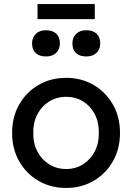

<svg xmlns="http://www.w3.org/2000/svg" viewBox="-20 -922 655 952"><path d="M308 10Q231 10 170.5 -25.5Q110 -61 75 -122.5Q40 -184 40 -263Q40 -342 75 -403.5Q110 -465 170.5 -500.5Q231 -536 308 -536Q384 -536 444.5 -500.5Q505 -465 540 -403.5Q575 -342 575 -263Q575 -184 540 -122.5Q505 -61 444.5 -25.5Q384 10 308 10ZM308 -84Q355 -84 392 -107.5Q429 -131 450 -171.5Q471 -212 470 -263Q471 -315 450 -355.5Q429 -396 392 -419Q355 -442 308 -442Q261 -442 223.5 -418.5Q186 -395 165 -354.5Q144 -314 145 -263Q144 -212 165 -171.5Q186 -131 223.5 -107.5Q261 -84 308 -84ZM408 -642Q375 -642 357 -659Q339 -676 339 -707Q339 -736 357.5 -754Q376 -772 408 -772Q441 -772 459 -755Q477 -738 477 -707Q477 -678 458.5 -660Q440 -642 408 -642ZM208 -642Q175 -642 157 -659Q139 -676 139 -707Q139 -736 157.5 -754Q176 -772 208 -772Q241 -772 259 -755Q277 -738 277 -707Q277 -678 258.5 -660Q240 -642 208 -642ZM166 -827V-902H450V-827Z"/></svg>

Font: Readex Pro
Style: Regular
Weight: 400
Designer: Bonnie Shaver-Troup, Thomas Jockin
Foundry: Lexend
Version: Version 1.204; ttfautohint (v1.8.4.7-5d5b)